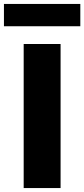

<svg xmlns="http://www.w3.org/2000/svg" viewBox="-29 -953 427 973"><path d="M-9 -820V-933H378V-820ZM91 0V-730H278V0Z"/></svg>

Font: M PLUS 1p ExtraBold
Style: Regular
Weight: 800
Version: Version 1.062